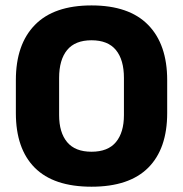

<svg xmlns="http://www.w3.org/2000/svg" viewBox="-20 -673 675 708"><path d="M317.5 15.5Q178 15.5 108.2 -54.5Q38.5 -124.5 38.5 -256V-377.5Q38.5 -509.5 108.8 -581.2Q179 -653 317.5 -653Q456 -653 526.2 -581.2Q596.5 -509.5 596.5 -377.5V-256Q596.5 -124.5 526.5 -54.5Q456.5 15.5 317.5 15.5ZM317.5 -113.5Q378 -113.5 407.5 -149Q437 -184.5 437 -248.5V-385.5Q437 -452.5 407.5 -488.5Q378 -524.5 317.5 -524.5Q257 -524.5 227.5 -488.5Q198 -452.5 198 -385.5V-248.5Q198 -184.5 227.5 -149Q257 -113.5 317.5 -113.5Z"/></svg>

Font: Anek Odia
Style: Bold
Weight: 700
Designer: Yesha Goshar & Mahesh Sahu (Odia), Yesha Goshar (Latin)
Foundry: Ek Type
Version: Version 1.003